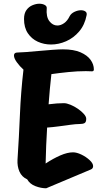

<svg xmlns="http://www.w3.org/2000/svg" viewBox="-20 -997 536 1031"><path d="M228 14Q200 14 170 2.5Q140 -9 126 -34Q97 -47 84.5 -75.5Q72 -104 74 -139Q82 -260 87 -381Q92 -502 106 -623Q86 -641 70.5 -662.5Q55 -684 55 -699Q55 -715 74 -715Q88 -715 120 -717.5Q152 -720 190 -723.5Q228 -727 263 -729.5Q298 -732 318 -732Q376 -732 412.5 -716Q449 -700 466.5 -675.5Q484 -651 484 -624Q484 -614 474 -614Q465 -614 457 -614.5Q449 -615 441 -615Q396 -615 347 -610Q298 -605 256 -599Q247 -520 241 -437Q288 -443 323 -443Q338 -443 358.5 -434.5Q379 -426 398 -413Q417 -400 430 -385.5Q443 -371 443 -359Q443 -341 434 -336Q425 -331 406 -331Q388 -331 358.5 -327Q329 -323 295.5 -318.5Q262 -314 233 -312Q230 -264 228 -215.5Q226 -167 225 -119Q266 -146 304 -162.5Q342 -179 372 -179Q392 -179 417 -167Q442 -155 461 -137.5Q480 -120 480 -105Q480 -92 468 -87ZM254 -758Q216 -758 183 -773Q150 -788 129.5 -818.5Q109 -849 109 -895Q109 -925 122 -943Q135 -961 154.5 -969Q174 -977 191 -977Q208 -977 220 -970.5Q232 -964 231 -953Q227 -907 245 -883.5Q263 -860 288 -860Q306 -860 324 -872.5Q342 -885 354 -910Q362 -925 380 -933.5Q398 -942 415 -942Q429 -942 438.5 -935.5Q448 -929 445 -915Q435 -863 405 -828Q375 -793 335 -775.5Q295 -758 254 -758Z"/></svg>

Font: Protest Riot
Style: Regular
Weight: 400
Designer: Octavio Pardo
Foundry: Ashler Design
Version: Version 2.005; ttfautohint (v1.8.4.7-5d5b)